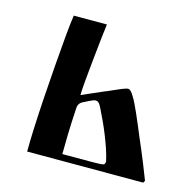

<svg xmlns="http://www.w3.org/2000/svg" viewBox="-75 -528 613 604"><g transform="rotate(15 231.5 -225.5)"><path d="M63 0Q63 -31 65 -78Q67 -125 70.5 -178Q74 -231 78 -283.5Q82 -336 86 -380Q90 -424 94 -451H202Q200 -438 196.5 -406Q193 -374 189 -335.5Q185 -297 182 -263.5Q179 -230 179 -215L250 -246Q254 -247 269 -254Q284 -261 299 -267Q314 -273 319 -273Q328 -273 339 -253Q347 -241 362 -207Q377 -173 393 -134Q410 -95 424.5 -59Q439 -23 445 -7L441 0ZM177 -173Q174 -124 173 -84.5Q172 -45 172 -21H264Q299 -21 305 -23Q311 -25 311 -34Q307 -53 300 -73.5Q293 -94 285 -114Q277 -134 268.5 -152.5Q260 -171 252 -187Q248 -196 243 -203.5Q238 -211 230 -211Q225 -211 220 -208.5Q215 -206 210 -204L194 -196Q178 -189 177 -173Z"/></g></svg>

Font: Pochaevsk
Style: Regular
Weight: 400
Version: Version 1.210; ttfautohint (v1.8.4.7-5d5b)